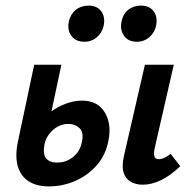

<svg xmlns="http://www.w3.org/2000/svg" viewBox="-20 -652 688 685"><path d="M154 13Q111 13 82.5 -5Q54 -23 43.5 -59Q33 -95 44 -147L102 -421H199L139 -139Q132 -102 144.5 -87Q157 -72 183 -72Q207 -72 225 -81.5Q243 -91 255.5 -107Q268 -123 272 -145Q280 -180 263.5 -195Q247 -210 224 -210Q210 -210 196.5 -205Q183 -200 171.5 -190.5Q160 -181 151.5 -168Q143 -155 139 -139H78Q91 -175 112.5 -204Q134 -233 160.5 -252.5Q187 -272 216 -282.5Q245 -293 272 -293Q312 -293 335.5 -272.5Q359 -252 367 -218.5Q375 -185 366 -146Q356 -97 324.5 -61.5Q293 -26 248.5 -6.5Q204 13 154 13ZM489 7Q465 7 446.5 -3.5Q428 -14 421 -36.5Q414 -59 422 -95L497 -421H600L532 -124Q528 -106 530.5 -95Q533 -84 547 -84Q555 -84 564.5 -88Q574 -92 589 -103L623 -59Q589 -26 555 -9.5Q521 7 489 7ZM281 -503Q250 -503 234.5 -524.5Q219 -546 226 -577Q232 -602 250.5 -617Q269 -632 296 -632Q326 -632 341 -612Q356 -592 350 -561Q345 -536 326 -519.5Q307 -503 281 -503ZM468 -503Q437 -503 422 -525Q407 -547 414 -577Q419 -602 437.5 -617Q456 -632 483 -632Q513 -632 528 -612Q543 -592 537 -561Q532 -536 513 -519.5Q494 -503 468 -503Z"/></svg>

Font: Ysabeau
Style: Bold Italic
Weight: 700
Italic angle: -12°
Designer: Christian Thalmann (Catharsis Fonts)
Version: Version 2.002